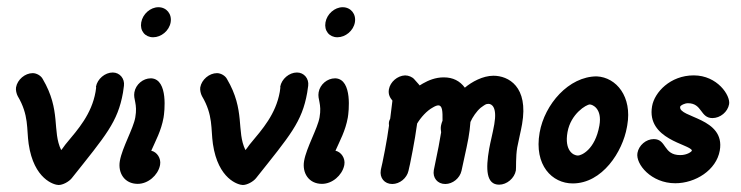

<svg xmlns="http://www.w3.org/2000/svg" viewBox="-20 -513 2085 540"><path d="M297 -309.1C275.2 -309.1 253.8 -290.9 249.9 -269.1C249.8 -268.2 250.5 -267.3 250.4 -266.4C249.9 -262.4 249.4 -258.5 248.7 -254.6C237.6 -191.7 199 -148.8 167.5 -110.9C161.8 -104.5 157.8 -97.3 152.1 -90.9C126 -144.3 152.4 -202.4 100.1 -290.9C95.4 -300 83 -307.3 72.1 -307.3C50.3 -307.3 28.9 -289.1 25.1 -267.3C23.8 -260 26.4 -249.1 29.8 -242.7C61.7 -189.2 54.5 -150.4 60.6 -108.2C75.1 -8.7 132.5 7.3 144.8 7.3C156.7 7.3 173.7 -1.8 181.8 -11.8C277.7 -132.4 311.2 -169.5 325.9 -252.5C327 -258.9 327.9 -265.4 328.6 -271.8C331.2 -291.8 317 -309.1 297 -309.1Z M459.9 -450C464.1 -473.6 448.3 -492.7 425.6 -492.7C402.9 -492.7 381.3 -473.6 377.2 -450C373 -426.4 388 -408.2 410.7 -408.2C433.4 -408.2 455.7 -426.4 459.9 -450ZM360.5 -182.7C355 -151.3 323.8 -98.3 317.1 -60.5C311.1 -26.3 330.4 4.1 367.3 4.1C396.7 4.1 423.5 -20.1 429.6 -46.4L430.3 -50C433.3 -67.3 422 -85.5 405.4 -89.1C417.4 -116.7 433.4 -145 440 -182.3C442.6 -197.3 453.8 -289.5 405.8 -292.7H404C382.2 -292.7 361.9 -275.5 358 -253.6C354.3 -232.6 367.4 -222 360.5 -182.7Z M815.2 -309.1C793.3 -309.1 772 -290.9 768.1 -269.1C768 -268.2 768.7 -267.3 768.5 -266.4C768.1 -262.4 767.5 -258.5 766.9 -254.6C755.8 -191.7 717.2 -148.8 685.7 -110.9C680 -104.5 676 -97.3 670.3 -90.9C644.2 -144.3 670.6 -202.4 618.3 -290.9C613.6 -300 601.2 -307.3 590.3 -307.3C568.5 -307.3 547.1 -289.1 543.2 -267.3C542 -260 544.6 -249.1 548 -242.7C579.9 -189.2 572.7 -150.4 578.8 -108.2C593.3 -8.7 650.7 7.3 663 7.3C674.8 7.3 691.9 -1.8 700 -11.8C795.9 -132.4 829.4 -169.5 844 -252.5C845.2 -258.9 846.1 -265.4 846.8 -271.8C849.4 -291.8 835.2 -309.1 815.2 -309.1Z M978.1 -450C982.3 -473.6 966.5 -492.7 943.8 -492.7C921.1 -492.7 899.5 -473.6 895.4 -450C891.2 -426.4 906.2 -408.2 928.9 -408.2C951.6 -408.2 973.9 -426.4 978.1 -450ZM878.7 -182.7C873.1 -151.3 842 -98.3 835.3 -60.5C829.3 -26.3 848.6 4.1 885.5 4.1C914.9 4.1 941.6 -20.1 947.8 -46.4L948.5 -50C951.5 -67.3 940.2 -85.5 923.5 -89.1C935.6 -116.7 951.6 -145 958.2 -182.3C960.8 -197.3 972 -289.5 924 -292.7H922.2C900.4 -292.7 880 -275.5 876.2 -253.6C872.5 -232.6 885.6 -222 878.7 -182.7Z M1224.6 -173.6C1222.9 -169.1 1221.4 -165.5 1220.6 -160.9L1220.1 -158.2C1219.3 -153.6 1219.7 -145.5 1220.7 -140.9L1213.6 -100.9C1208.9 -79.1 1205 -57.3 1200.3 -35.5L1200.1 -34.5C1196.3 -12.7 1210.5 4.5 1232.3 4.5C1253.2 4.5 1273.4 -11.8 1278 -32.7L1292.4 -99.1C1294.2 -107.4 1295.9 -115.8 1297.4 -124.4C1300 -139.2 1302.1 -154.4 1303.1 -170C1309.1 -183.6 1320.2 -200 1332 -210C1344 -218.4 1345.9 -220.9 1353.9 -220.9C1363 -220.9 1378.6 -211.8 1370.2 -163.6C1365.3 -135.9 1359.5 -115.2 1355.8 -94.4C1345.8 -37.5 1347.2 6.4 1383.8 6.4C1405.6 6.4 1427 -11.8 1430.9 -33.6C1432 -40.1 1430.2 -72.4 1434.7 -98.2C1435.3 -101.2 1435.9 -104.2 1436.6 -107.3C1439.5 -123.6 1444.5 -141.8 1448.3 -163.6C1467.1 -269.8 1409.7 -300 1367.8 -300C1338 -300 1306.6 -282.7 1287.4 -266.4C1273.3 -285.5 1253.9 -295.4 1228.1 -295.4C1204.6 -295.4 1185.1 -287.1 1169.4 -278.2L1160.3 -272.7L1157.3 -276.4L1145.2 -290C1139.9 -296.4 1128.9 -300.9 1119.8 -300.9H1118.9C1097.8 -300 1077.5 -282.7 1073.8 -261.8C1071.2 -246.8 1077.6 -237.4 1083.7 -230L1077.4 -179.1C1076 -176.4 1074.5 -172.7 1074 -170C1073.5 -167.3 1073.6 -162.7 1074.1 -160C1072.1 -149.1 1071 -137.3 1069 -126.4C1064.9 -102.7 1060.7 -79.1 1055.6 -55.5C1054.5 -49.1 1052.8 -44.5 1051.7 -38.2L1051 -34.5C1047.2 -12.7 1061.4 4.5 1083.2 4.5C1104.1 4.5 1124.3 -11.8 1128.9 -32.7C1130 -39.1 1132 -45.5 1133.2 -51.8C1138.6 -77.3 1143.1 -102.7 1147.4 -127.3C1149.6 -140 1151 -152.7 1153.2 -165.5C1163.5 -182.7 1180.5 -201.8 1197.6 -210.9C1204.1 -214.8 1209 -216.6 1212.8 -216.6C1224.4 -216.6 1224.9 -199.7 1224.6 -173.6Z M1590.7 2.9C1674.1 2.9 1731.1 -86.4 1743.2 -155.3C1743.6 -157.2 1743.9 -159 1744.2 -160.9C1758.2 -240.7 1713.9 -295.5 1658.4 -298.2C1579.8 -298.2 1511.7 -219.7 1497.7 -140.1C1481.5 -48.1 1533 2.9 1590.7 2.9ZM1638.9 -219.2C1645.8 -219.2 1674.3 -208.2 1665.8 -160C1653.7 -91.2 1614.5 -75.5 1605.4 -75.5C1592.4 -75.5 1566.9 -89.6 1576.1 -141.4C1585.2 -193 1629.1 -219.2 1638.9 -219.2Z M1893 -212.7C1893.7 -216.9 1905.9 -222.7 1914.8 -222.7C1955.5 -222.7 1948.9 -180.9 1983.8 -180.9C2005.6 -180.9 2026.8 -198.2 2030.6 -220C2034.9 -244.1 1997.8 -301 1931.1 -301C1865.1 -301 1820.8 -253.3 1814 -214.4C1797.5 -121 1920.2 -107.5 1925.9 -90L1925.7 -89.1C1925.3 -86.6 1912.7 -76.8 1893.3 -76.8C1844.4 -76.8 1855.5 -121.8 1818.8 -121.8C1797 -121.8 1776.7 -104.5 1772.8 -82.7C1767.3 -51.6 1811.3 2.4 1879.2 2.4C1935.8 2.4 1994.7 -34.4 2004.4 -89.6C2020.8 -182.5 1887.5 -181.6 1893 -212.7Z"/></svg>

Font: TudorRose
Style: Oblique
Weight: 500
Italic angle: 10°
Version: Version 001.000